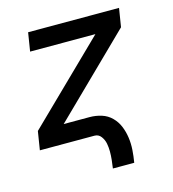

<svg xmlns="http://www.w3.org/2000/svg" viewBox="-105 -617 785 869"><g transform="rotate(-15 288.0 -182.5)"><path d="M317 165H417Q422 136 424 106.5Q426 77 422 48.5Q418 20 407.5 -5.5Q397 -31 377.5 -50.5Q358 -70 331 -78.5Q304 -87 275 -87H154L518 -443L532 -530H106L92 -443H398L33 -87L19 0H275Q294 0 305.5 15.5Q317 31 320.5 49.5Q324 68 324 87Q324 106 322 125.5Q320 145 317 165Z"/></g></svg>

Font: Iosevka Sparkle Medium
Style: Italic
Weight: 500
Italic angle: -9°
Designer: Belleve Invis
Foundry: Belleve Invis
Version: Version 4.5.0; ttfautohint (v1.8.3)